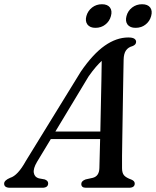

<svg xmlns="http://www.w3.org/2000/svg" viewBox="-44 -887 737 907"><path d="M131 -122.5Q112 -90.5 115.8 -70.2Q119.5 -50 139.5 -44.5L167 -39.5Q183.5 -33.5 183.5 -21Q183.5 0 155.5 0H4Q-24.5 0 -24.5 -19.5Q-24.5 -35 4 -47Q40 -57.5 78 -126.5L338 -549Q395 -632 450.5 -671Q506 -710 562 -710Q582 -710 590.5 -704.2Q599 -698.5 599 -689.5Q599 -675.5 581.5 -669Q562 -664 551.2 -648.8Q540.5 -633.5 540 -604.5Q539.5 -583 538.8 -542.5Q538 -502 537.2 -450.5Q536.5 -399 535.5 -344.2Q534.5 -289.5 533.8 -239Q533 -188.5 532.5 -149.8Q532 -111 532.5 -92.5Q532.5 -70 542 -58.8Q551.5 -47.5 577 -38.5Q592.5 -32 592.5 -20Q592.5 0 564.5 0H362Q340 0 340 -18Q340 -32 360.5 -39.5L394.5 -47Q424.5 -55 425.5 -93Q427 -136 429 -230H196ZM374.5 -526 217.5 -265.5H430Q431 -324.5 432.5 -387.2Q434 -450 435 -506Q436 -562 436.5 -599.5Q424.5 -588.5 409 -570.8Q393.5 -553 374.5 -526ZM407 -755.5Q381 -755.5 369.2 -771Q357.5 -786.5 364 -811Q371 -836 391 -851.5Q411 -867 437.5 -867Q464 -867 475.5 -851.5Q487 -836 480 -811Q473.5 -786.5 453.5 -771Q433.5 -755.5 407 -755.5ZM596.5 -755.5Q570 -755.5 558.5 -771Q547 -786.5 553.5 -811Q560 -836 580.2 -851.5Q600.5 -867 627 -867Q654 -867 665.5 -851.5Q677 -836 670 -811Q663.5 -786.5 643.5 -771Q623.5 -755.5 596.5 -755.5Z"/></svg>

Font: Fraunces 9pt S000
Style: Italic
Weight: 400
Italic angle: -16°
Version: Version 1.000; ttfautohint (v1.8.3)